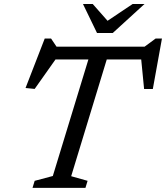

<svg xmlns="http://www.w3.org/2000/svg" viewBox="-20 -916 810 936"><path d="M695 -626H212L261 -641L149 -482.5L104.5 -487L198 -728H229L262 -679L218.5 -688.5H724.5L672 -679L738.5 -728H769.5L725 -482H682.5L667 -640.5ZM420.5 -657.5H510L327 -57L407 -34.5L396.5 0H138.5L149 -34.5L237.5 -58ZM684.5 -896.5 529.5 -755H453L384.5 -896.5H432L511 -807H493L626.5 -896.5Z"/></svg>

Font: Newsreader 12pt
Style: Italic
Weight: 400
Italic angle: -17°
Version: Version 1.003